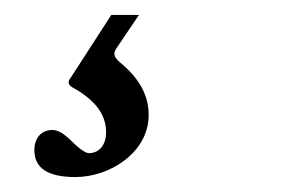

<svg xmlns="http://www.w3.org/2000/svg" viewBox="-20 -20 376 257"><path d="M81 217C127 217 179 184 179 134C179 108 167 85 140 63C132 56 131 51 137 43L166 0H129L74 85C70 90 72 94 77 97C106 113 122 132 122 157C122 175 112 185 99 185C95 185 87 180 77 170C66 159 58 154 50 154C36 154 26 164 26 181C26 205 44 217 81 217Z"/></svg>

Font: Junicode Two Beta SemiCondensed Medium
Style: Italic
Weight: 500
Width: 4
Italic angle: -10°
Version: Version 1.063